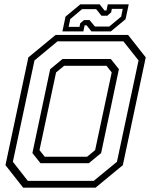

<svg xmlns="http://www.w3.org/2000/svg" viewBox="-20 -860 693 880"><path d="M86 0 5 -103 110 -597 235 -700H567L648 -597L543 -103L418 0ZM185 -141.5H379L416 -172L492 -528L468 -558.5H274L237 -528L161 -172ZM107.5 -31H409.5L516 -118.5L615 -583L545.5 -670.5H243.5L138 -583L39 -118.5ZM165.5 -112 128.5 -158.5 210 -543 266.5 -589.5H488L525 -543L443.5 -158.5L387 -112ZM266 -716 280.5 -784 348 -840H437L459 -812H468L474 -840H570L555.5 -772L488 -716H399L377 -744H368L362 -716ZM294.5 -737H344.5L347.5 -753L365 -768H390.5L415 -738.5H481L535.5 -784L542.5 -819.5H492.5L489.5 -803.5L472 -788H445L421 -818H356L302 -772.5Z"/></svg>

Font: Tourney Light
Style: Italic
Weight: 300
Italic angle: -12°
Version: Version 1.015